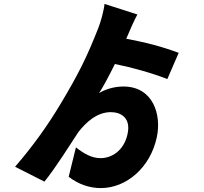

<svg xmlns="http://www.w3.org/2000/svg" viewBox="-20 -866 1040 981"><path d="M610 -424C561 -424 514 -408 486 -390C508 -424 536 -476 567 -539C656 -521 759 -492 835 -462L893 -596C810 -627 728 -649 625 -668L632 -684C641 -707 667 -765 682 -792L514 -846C511 -813 495 -755 482 -722C424 -575 383 -491 287 -331C227 -231 150 -121 57 -14L207 62C264 -8 338 -127 381 -192C418 -239 474 -293 546 -293C598 -293 651 -264 631 -178C611 -93 548 -58 494 -58C449 -58 410 -80 368 -113L331 37C379 75 437 95 495 95C626 95 748 -10 781 -164C806 -278 764 -424 610 -424Z"/></svg>

Font: Noto Sans CJK TC Black
Style: Regular
Weight: 900
Designer: Ryoko NISHIZUKA 西塚涼子 (kana, bopomofo & ideographs); Paul D. Hunt (Latin, Greek & Cyrillic); Sandoll Communications 산돌커뮤니
Foundry: Adobe
Version: Version 2.004;hotconv 1.0.118;makeotfexe 2.5.65603